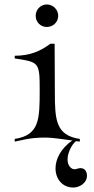

<svg xmlns="http://www.w3.org/2000/svg" viewBox="-20 -638 422 861"><path d="M190 -517C218 -517 241 -539 241 -567C241 -595 218 -618 190 -618C162 -618 140 -595 140 -567C140 -539 162 -517 190 -517ZM309 203C336 203 370 183 370 150C370 129 358 116 342 116C329 116 324 121 314 121C306 121 297 116 291 107C285 98 283 88 283 77C283 45 304 7 321 -5L338 -3V-15C230 -31 226 -101 226 -225L225 -442H206C161 -408 113 -388 46 -388V-376C155 -359 158 -360 158 -234C158 -103 157 -32 46 -15V-3C125 -21 147 -21 189 -21C213 -21 268 -13 304 -8C251 29 229 77 229 117C229 165 260 203 309 203Z"/></svg>

Font: Cantique Normal
Style: Regular
Weight: 400
Designer: Sébastien Hayez
Foundry: Sébastien Hayez & Ariel Martín Pérez
Version: Version 1.000;hotconv 1.0.109;makeotfexe 2.5.65596